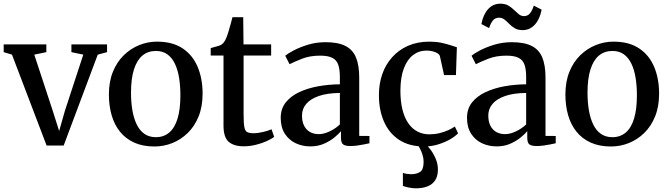

<svg xmlns="http://www.w3.org/2000/svg" viewBox="-25 -784 3626 1042"><path d="M228 6 40 -487.5 -5 -501V-543H226.5V-501L161 -487.5L260 -186.5L296 -73L327.5 -183.5L427 -487.5L362.5 -501V-543H556V-501L505.5 -487.5L320.5 6Z M566 -271Q566 -341 587.8 -394.5Q609.5 -448 646.8 -484.2Q684 -520.5 730.5 -539.2Q777 -558 826.5 -558Q912 -558 966.8 -521Q1021.5 -484 1048 -420.2Q1074.5 -356.5 1074.5 -276Q1074.5 -205.5 1052.8 -152Q1031 -98.5 993.8 -62.2Q956.5 -26 910 -7.5Q863.5 11 813.5 11Q750 11 703.2 -10.2Q656.5 -31.5 626 -69.5Q595.5 -107.5 580.8 -159Q566 -210.5 566 -271ZM821 -39.5Q863.5 -39.5 893.2 -64.5Q923 -89.5 938.5 -140Q954 -190.5 954 -266.5Q954 -317.5 947 -361.2Q940 -405 924.2 -438Q908.5 -471 883.2 -489.2Q858 -507.5 821 -507.5Q778 -507.5 748 -482.5Q718 -457.5 702 -407.2Q686 -357 686 -280.5Q686 -229 693.5 -185.2Q701 -141.5 717 -108.5Q733 -75.5 758.8 -57.5Q784.5 -39.5 821 -39.5Z M1297 10Q1244.5 10 1216.2 -14.5Q1188 -39 1188 -102V-482.5H1118.5V-523Q1128 -526 1139.8 -529Q1151.5 -532 1161.8 -535.2Q1172 -538.5 1177.5 -542.5Q1184 -547 1188.5 -552.5Q1193 -558 1197 -565.2Q1201 -572.5 1204.5 -582Q1209.5 -594 1215.5 -614.5Q1221.5 -635 1227.5 -656Q1233.5 -677 1236.5 -690.5H1295L1296.5 -543H1446.5V-482.5H1297V-164.5Q1297 -117 1301 -95Q1305 -73 1316.8 -67Q1328.5 -61 1350 -61Q1375 -61 1404 -68Q1433 -75 1448.5 -82.5L1463 -41.5Q1448 -29.5 1421.8 -17.8Q1395.5 -6 1363 2Q1330.5 10 1297 10Z M1659.5 10.5Q1616.5 10.5 1580 -6.5Q1543.5 -23.5 1521 -58Q1498.5 -92.5 1498.5 -144.5Q1498.5 -194 1525.8 -228.2Q1553 -262.5 1599 -284Q1645 -305.5 1702.2 -315.8Q1759.5 -326 1819.5 -326.5V-365.5Q1819.5 -407.5 1810.5 -433Q1801.5 -458.5 1778.2 -470.2Q1755 -482 1712.5 -482Q1656.5 -482 1614 -465.2Q1571.5 -448.5 1546.5 -435.5L1523 -481.5Q1535.5 -492.5 1567.8 -509.8Q1600 -527 1645.2 -541Q1690.5 -555 1742 -555Q1809 -555 1849 -535Q1889 -515 1906.8 -472.5Q1924.5 -430 1924.5 -363V-46.5L1980 -46V-6.5Q1969 -4 1951.5 -0.5Q1934 3 1914.2 5.8Q1894.5 8.5 1876.5 8.5Q1849.5 8.5 1837.5 0Q1825.5 -8.5 1825.5 -37V-72Q1814 -58 1790.5 -38.5Q1767 -19 1733.8 -4.2Q1700.5 10.5 1659.5 10.5ZM1705 -56Q1732.5 -56 1764 -71Q1795.5 -86 1819.5 -108.5V-279.5Q1751.5 -279 1705.8 -263.2Q1660 -247.5 1637 -220.2Q1614 -193 1614 -157.5Q1614 -123 1626 -100.5Q1638 -78 1658.5 -67Q1679 -56 1705 -56Z M2277.5 11Q2196 11 2141.2 -25Q2086.5 -61 2059 -123.8Q2031.5 -186.5 2031.5 -265.5Q2031 -327.5 2049.2 -380.5Q2067.5 -433.5 2103 -473.2Q2138.5 -513 2189.5 -535.5Q2240.5 -558 2306 -558Q2340.5 -558 2369.2 -552Q2398 -546 2419.5 -538.8Q2441 -531.5 2454.5 -527.5L2449.5 -376.5H2385L2362.5 -478.5Q2361 -487 2350.5 -494Q2340 -501 2324.2 -505.2Q2308.5 -509.5 2290 -509.5Q2248.5 -509.5 2216.8 -485.2Q2185 -461 2166.8 -413Q2148.5 -365 2148 -293.5Q2148 -233.5 2159.2 -188.8Q2170.5 -144 2191.5 -114.2Q2212.5 -84.5 2241.2 -69.8Q2270 -55 2304.5 -55Q2333.5 -55 2359.5 -61.2Q2385.5 -67.5 2407 -77.2Q2428.5 -87 2443.5 -97.5L2461 -60.5Q2445 -43.5 2416.5 -27.2Q2388 -11 2352 0Q2316 11 2277.5 11ZM2232.5 238Q2214.5 238 2194.5 234Q2174.5 230 2161.5 225V154.5Q2172 158 2185.2 159.8Q2198.5 161.5 2206 161.5Q2236 161.5 2255 149Q2274 136.5 2274 94Q2274 75 2268 56Q2262 37 2254 21.8Q2246 6.5 2240 -1L2268.5 -6L2286 -1Q2297 9 2312.8 30Q2328.5 51 2340.2 79Q2352 107 2351.5 138.5Q2351 173.5 2336 195.5Q2321 217.5 2294.5 227.8Q2268 238 2232.5 238Z M2670.5 10.5Q2627.5 10.5 2591 -6.5Q2554.5 -23.5 2532 -58Q2509.5 -92.5 2509.5 -144.5Q2509.5 -194 2536.8 -228.2Q2564 -262.5 2610 -284Q2656 -305.5 2713.2 -315.8Q2770.5 -326 2830.5 -326.5V-365.5Q2830.5 -407.5 2821.5 -433Q2812.5 -458.5 2789.2 -470.2Q2766 -482 2723.5 -482Q2667.5 -482 2625 -465.2Q2582.5 -448.5 2557.5 -435.5L2534 -481.5Q2546.5 -492.5 2578.8 -509.8Q2611 -527 2656.2 -541Q2701.5 -555 2753 -555Q2820 -555 2860 -535Q2900 -515 2917.8 -472.5Q2935.5 -430 2935.5 -363V-46.5L2991 -46V-6.5Q2980 -4 2962.5 -0.5Q2945 3 2925.2 5.8Q2905.5 8.5 2887.5 8.5Q2860.5 8.5 2848.5 0Q2836.5 -8.5 2836.5 -37V-72Q2825 -58 2801.5 -38.5Q2778 -19 2744.8 -4.2Q2711.5 10.5 2670.5 10.5ZM2716 -56Q2743.5 -56 2775 -71Q2806.5 -86 2830.5 -108.5V-279.5Q2762.5 -279 2716.8 -263.2Q2671 -247.5 2648 -220.2Q2625 -193 2625 -157.5Q2625 -123 2637 -100.5Q2649 -78 2669.5 -67Q2690 -56 2716 -56ZM2587.5 -653.5Q2597.5 -705.5 2624.2 -734.8Q2651 -764 2690.5 -764Q2716.5 -764 2733.8 -753.8Q2751 -743.5 2764.2 -730.5Q2777.5 -717.5 2790 -707.2Q2802.5 -697 2818 -696.5Q2839 -696.5 2851.2 -711.5Q2863.5 -726.5 2872 -753.5L2914.5 -731.5Q2904.5 -680 2877.5 -650.2Q2850.5 -620.5 2811 -620.5Q2785.5 -620.5 2768.5 -630.8Q2751.5 -641 2738.8 -654.2Q2726 -667.5 2713 -677.8Q2700 -688 2683 -688Q2662.5 -688 2650.2 -673.2Q2638 -658.5 2629.5 -631.5Z M3043.5 -271Q3043.5 -341 3065.2 -394.5Q3087 -448 3124.2 -484.2Q3161.5 -520.5 3208 -539.2Q3254.5 -558 3304 -558Q3389.5 -558 3444.2 -521Q3499 -484 3525.5 -420.2Q3552 -356.5 3552 -276Q3552 -205.5 3530.2 -152Q3508.5 -98.5 3471.2 -62.2Q3434 -26 3387.5 -7.5Q3341 11 3291 11Q3227.5 11 3180.8 -10.2Q3134 -31.5 3103.5 -69.5Q3073 -107.5 3058.2 -159Q3043.5 -210.5 3043.5 -271ZM3298.5 -39.5Q3341 -39.5 3370.8 -64.5Q3400.5 -89.5 3416 -140Q3431.5 -190.5 3431.5 -266.5Q3431.5 -317.5 3424.5 -361.2Q3417.5 -405 3401.8 -438Q3386 -471 3360.8 -489.2Q3335.5 -507.5 3298.5 -507.5Q3255.5 -507.5 3225.5 -482.5Q3195.5 -457.5 3179.5 -407.2Q3163.5 -357 3163.5 -280.5Q3163.5 -229 3171 -185.2Q3178.5 -141.5 3194.5 -108.5Q3210.5 -75.5 3236.2 -57.5Q3262 -39.5 3298.5 -39.5Z"/></svg>

Font: Merriweather 48pt Medium
Style: Regular
Weight: 500
Version: Version 2.100